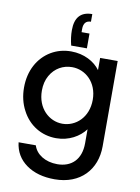

<svg xmlns="http://www.w3.org/2000/svg" viewBox="-113 -895 904 1240"><g transform="rotate(10 339.0 -274.5)"><path d="M72 -130C117 -42 201 9 297 9C381 9 449 -31 488 -83V9C488 116 426 173 334 173C255 173 194 134 177 77H64C71 137 99 185 148 220C197 255 259 272 334 272C503 272 603 161 603 9V-551H488V-471C451 -522 382 -560 297 -560C249 -560 205 -548 166 -525C86 -477 37 -389 37 -278C37 -223 49 -173 72 -130ZM178 -377C209 -432 262 -461 321 -461C408 -461 488 -391 488 -276C488 -160 408 -90 321 -90C234 -90 154 -162 154 -278C154 -316 162 -349 178 -377ZM290 -597H393V-694H341V-715C341 -752 357 -771 389 -771V-821C314 -821 277 -779 277 -696C277 -665 281 -632 290 -597Z"/></g></svg>

Font: Poppins Medium
Style: Regular
Weight: 500
Designer: Ninad Kale (Devanagari), Jonny Pinhorn (Latin)
Foundry: Indian Type Foundry
Version: 4.004